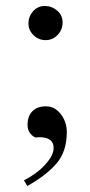

<svg xmlns="http://www.w3.org/2000/svg" viewBox="-20 -457 300 641"><path d="M189 -382Q189 -358 172.5 -340.5Q156 -323 132.5 -323Q109 -323 92 -339.5Q75 -356 75 -379Q75 -402 90.5 -419.5Q106 -437 129.5 -437Q153 -437 171 -421.5Q189 -406 189 -382ZM159 37Q159 1 111 1Q105 1 98 2Q72 -11 72 -40Q72 -69 88 -85.5Q104 -102 133.5 -102Q163 -102 183 -76Q203 -50 203 -16Q203 49 168.5 89Q134 129 71 164L60 145Q102 124 130.5 93Q159 62 159 37Z"/></svg>

Font: Sedan SC
Style: Regular
Weight: 400
Designer: Sebastian Salazar
Foundry: Sebastian Salazar
Version: Version 1.001